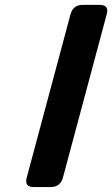

<svg xmlns="http://www.w3.org/2000/svg" viewBox="-20 -757 454 777"><path d="M116.7 0Q85.9 0 85.9 -24.4Q85.9 -29.8 88.4 -39.1L265.1 -698.2Q275.4 -737.3 314.9 -737.3H383.3Q414.1 -737.3 414.1 -712.9Q414.1 -707.5 411.6 -698.2L234.9 -39.1Q224.6 0 185.1 0Z"/></svg>

Font: Cursive Sans
Style: Bold
Weight: 700
Italic angle: -15°
Designer: Wojciech Kalinowski "wmk69" (wmk69@o2.pl)
Foundry: Wojciech Kalinowski "wmk69" (wmk69@o2.pl)
Version: Wersja 3.1.0; 2022-02-18